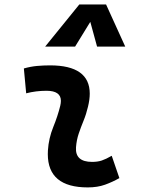

<svg xmlns="http://www.w3.org/2000/svg" viewBox="-20 -815 626 845"><path d="M471.7 -129.4 505.4 -31.2Q475.6 -14.2 442.4 -2.2Q409.2 9.8 366.2 9.8Q190.4 9.8 190.4 -136.7Q190.4 -145 190.9 -153.3Q194.3 -206.5 214.4 -255.9Q234.4 -305.2 245.1 -349.1Q248 -361.3 248 -371.1Q248 -415.5 184.6 -415.5Q138.2 -415.5 95.2 -404.3L85 -513.7Q113.8 -522 142.6 -524.7Q171.4 -527.3 200.2 -527.3Q375 -527.3 375 -402.8Q375 -377 367.2 -345.2Q359.4 -312 347.7 -283.7Q335.9 -254.9 326.4 -226.8Q316.9 -198.7 314.5 -166.5Q310.1 -102.5 385.3 -102.5Q409.7 -102.5 428 -108.6Q446.3 -114.7 471.7 -129.4ZM446.8 -795.4 531.2 -609.9H407.2L377.4 -718.8L310.5 -609.9H178.7L329.1 -795.4Z"/></svg>

Font: CaskaydiaCove NFP SemiBold
Style: Italic
Weight: 600
Italic angle: -10°
Designer: Aaron Bell
Foundry: Saja Typeworks
Version: Version 2111.001; VTT 6.35;Nerd Fonts 3.1.1